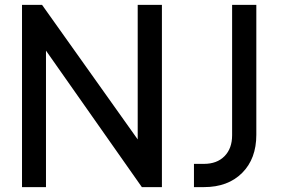

<svg xmlns="http://www.w3.org/2000/svg" viewBox="-20 -765 1164 785"><path d="M70 -745H152L543 -195V-745H642V0H560L168 -558V0H70ZM773 -95H814Q867 -95 898 -126.5Q929 -158 929 -212V-745H1028V-214Q1028 -116 970 -58Q912 0 814 0H773Z"/></svg>

Font: BLUETTI 2.0 Normal
Style: Normal
Weight: 400
Designer: Stijn de Vries
Foundry: tokotype
Version: Version 2.005;October 31, 2023;FontCreator 14.0.0.2814 64-bi